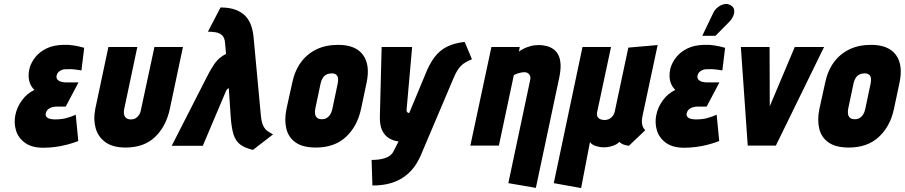

<svg xmlns="http://www.w3.org/2000/svg" viewBox="-20 -740 4599 976"><path d="M394 -382 408 -497Q380 -505 354.5 -509Q329 -513 302 -512Q252 -511 217 -494Q182 -477 160.5 -450.5Q139 -424 130 -393Q125 -373 125.5 -352.5Q126 -332 133.5 -314Q141 -296 155 -283Q117 -265 91.5 -230Q66 -195 58 -155Q50 -116 61 -78Q72 -40 106.5 -14.5Q141 11 200 11Q231 11 261 7Q291 3 320 -4.5Q349 -12 378 -23L365 -157Q354 -152 342 -147.5Q330 -143 316.5 -139.5Q303 -136 288.5 -134.5Q274 -133 259 -133Q245 -133 233.5 -136Q222 -139 216 -146.5Q210 -154 213 -165Q215 -173 219.5 -179Q224 -185 231 -189Q238 -193 247 -195.5Q256 -198 265 -198H314L379 -321H316Q305 -321 292.5 -324Q280 -327 272.5 -335Q265 -343 268 -357Q271 -368 277.5 -374Q284 -380 293 -384Q302 -388 311 -388Q326 -389 340 -388.5Q354 -388 367.5 -386Q381 -384 394 -382Z M843 -185 910 -501H765L697 -184Q695 -169 688 -157.5Q681 -146 670.5 -139.5Q660 -133 645 -133Q630 -133 621.5 -140Q613 -147 610.5 -159Q608 -171 611 -184L678 -501H531L464 -185Q454 -134 466 -89.5Q478 -45 515.5 -17.5Q553 10 618 10Q712 10 768 -43.5Q824 -97 843 -185Z M1306 -154 1269 -551Q1266 -583 1256.5 -610.5Q1247 -638 1227.5 -658.5Q1208 -679 1177 -690.5Q1146 -702 1101 -702L1037 -579Q1059 -579 1078 -575.5Q1097 -572 1109.5 -560Q1122 -548 1124 -522L1129 -466Q1113 -458 1098 -446Q1083 -434 1066.5 -410Q1050 -386 1028 -342L853 1H1011L1130 -280Q1133 -285 1136 -287.5Q1139 -290 1141 -291Q1143 -292 1143 -292L1153 -143Q1157 -88 1167.5 -55.5Q1178 -23 1201 -5.5Q1224 12 1266 22L1368 -57Q1352 -65 1339 -74.5Q1326 -84 1317.5 -102Q1309 -120 1306 -154Z M1815 -185 1843 -317Q1863 -409 1825.5 -460.5Q1788 -512 1699 -512Q1636 -512 1588.5 -489Q1541 -466 1509.5 -423Q1478 -380 1465 -317L1436 -185Q1425 -130 1435.5 -86Q1446 -42 1482.5 -16Q1519 10 1586 10Q1680 10 1738 -43.5Q1796 -97 1815 -185ZM1697 -317 1669 -184Q1666 -170 1659 -158.5Q1652 -147 1641.5 -140.5Q1631 -134 1616 -134Q1600 -134 1592 -141Q1584 -148 1582 -159.5Q1580 -171 1582 -184L1610 -317Q1614 -334 1621.5 -345Q1629 -356 1640.5 -361.5Q1652 -367 1666 -367Q1680 -367 1688 -361Q1696 -355 1698 -344Q1700 -333 1697 -317Z M2379 -439 2342 -527Q2289 -521 2252 -502.5Q2215 -484 2188.5 -449Q2162 -414 2140 -357L2060 -165Q2060 -165 2058 -165.5Q2056 -166 2053 -167.5Q2050 -169 2048 -173Q2046 -177 2047 -184L2075 -501H1920L1911 -147Q1910 -103 1923 -76.5Q1936 -50 1958 -37Q1980 -24 2006 -21L1981 28Q1975 41 1963.5 50Q1952 59 1936.5 64Q1921 69 1904 71Q1887 73 1869 73L1873 203Q1926 203 1966.5 191Q2007 179 2037.5 156.5Q2068 134 2089.5 103Q2111 72 2126 33L2286 -344Q2300 -377 2314 -394.5Q2328 -412 2344 -421.5Q2360 -431 2379 -439Z M2675 -333 2564 191 2704 215 2823 -346Q2831 -385 2829.5 -413Q2828 -441 2818.5 -460Q2809 -479 2793.5 -490Q2778 -501 2759 -506Q2740 -511 2719 -511Q2696 -511 2676.5 -505.5Q2657 -500 2642 -492.5Q2627 -485 2618 -478L2622 -501H2478L2371 0H2516L2592 -358Q2603 -364 2612.5 -367Q2622 -370 2630.5 -371.5Q2639 -373 2645 -373Q2655 -373 2661 -369.5Q2667 -366 2671 -361Q2675 -356 2676 -349Q2677 -342 2675 -333Z M3246 -150 3323 -511 3174 -498 3105 -173Q3103 -162 3096 -152Q3089 -142 3078 -136Q3067 -130 3052 -130Q3043 -130 3033 -133.5Q3023 -137 3018 -145.5Q3013 -154 3015 -168L3086 -501H2941L2795 191L2934 216L2979 -18Q2984 -10 2992.5 -5Q3001 0 3011 3Q3021 6 3030.5 7.5Q3040 9 3047 9Q3066 9 3082.5 5Q3099 1 3111 -5.5Q3123 -12 3128 -19Q3132 -15 3140 -10Q3148 -5 3158 -2.5Q3168 0 3177 1L3260 -78Q3258 -80 3252.5 -87Q3247 -94 3244 -109Q3241 -124 3246 -150Z M3652 -382 3666 -497Q3638 -505 3612.5 -509Q3587 -513 3560 -512Q3510 -511 3475 -494Q3440 -477 3418.5 -450.5Q3397 -424 3388 -393Q3383 -373 3383.5 -352.5Q3384 -332 3391.5 -314Q3399 -296 3413 -283Q3375 -265 3349.5 -230Q3324 -195 3316 -155Q3308 -116 3319 -78Q3330 -40 3364.5 -14.5Q3399 11 3458 11Q3489 11 3519 7Q3549 3 3578 -4.5Q3607 -12 3636 -23L3623 -157Q3612 -152 3600 -147.5Q3588 -143 3574.5 -139.5Q3561 -136 3546.5 -134.5Q3532 -133 3517 -133Q3503 -133 3491.5 -136Q3480 -139 3474 -146.5Q3468 -154 3471 -165Q3473 -173 3477.5 -179Q3482 -185 3489 -189Q3496 -193 3505 -195.5Q3514 -198 3523 -198H3572L3637 -321H3574Q3563 -321 3550.5 -324Q3538 -327 3530.5 -335Q3523 -343 3526 -357Q3529 -368 3535.5 -374Q3542 -380 3551 -384Q3560 -388 3569 -388Q3584 -389 3598 -388.5Q3612 -388 3625.5 -386Q3639 -384 3652 -382ZM3687 -629Q3700 -642 3707 -658Q3714 -674 3712 -689Q3710 -704 3695 -713Q3678 -723 3660 -718.5Q3642 -714 3627.5 -702Q3613 -690 3606 -675L3550 -558H3617Z M3746 -501 3781 0H3924L4169 -501H4020L3893 -200L3892 -501Z M4524 -185 4552 -317Q4572 -409 4534.5 -460.5Q4497 -512 4408 -512Q4345 -512 4297.5 -489Q4250 -466 4218.5 -423Q4187 -380 4174 -317L4145 -185Q4134 -130 4144.5 -86Q4155 -42 4191.5 -16Q4228 10 4295 10Q4389 10 4447 -43.5Q4505 -97 4524 -185ZM4406 -317 4378 -184Q4375 -170 4368 -158.5Q4361 -147 4350.5 -140.5Q4340 -134 4325 -134Q4309 -134 4301 -141Q4293 -148 4291 -159.5Q4289 -171 4291 -184L4319 -317Q4323 -334 4330.5 -345Q4338 -356 4349.5 -361.5Q4361 -367 4375 -367Q4389 -367 4397 -361Q4405 -355 4407 -344Q4409 -333 4406 -317Z"/></svg>

Font: Advent Pro ExtraBold
Style: Italic
Weight: 800
Italic angle: -12°
Version: Version 3.000